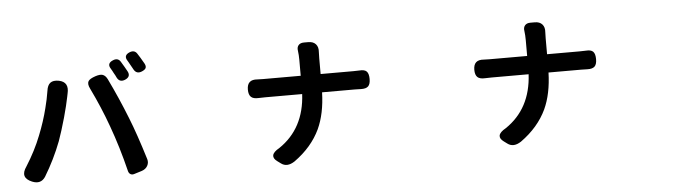

<svg xmlns="http://www.w3.org/2000/svg" viewBox="-49 -1019 4599 1267"><g transform="rotate(-5 2250.0 -385.5)"><path d="M121.1 -4.9Q43 -37.1 92.8 -107.4Q155.3 -206.1 193.4 -303.7Q229.5 -393.6 251 -480.5Q265.6 -536.1 274.4 -591.8Q279.3 -629.9 298.8 -644.5Q318.4 -659.2 355.5 -652.3Q423.8 -638.7 405.3 -562.5Q404.3 -556.6 402.3 -547.9Q401.4 -544.9 401.4 -543Q390.6 -488.3 368.2 -407.2Q342.8 -317.4 320.3 -254.9Q275.4 -137.7 209 -28.3Q177.7 18.6 121.1 -4.9ZM757.8 -18.6Q717.8 -181.6 666 -323.2Q620.1 -451.2 556.6 -582Q540 -614.3 550.8 -632.8Q560.5 -648.4 598.6 -661.1Q628.9 -670.9 645.5 -666Q665 -660.2 677.7 -634.8Q741.2 -503.9 795.9 -365.2Q838.9 -257.8 891.6 -85.9Q898.4 -62.5 886.7 -41.5Q875 -20.5 848.6 -11.7L835.9 -7.8L797.9 3.9Q783.2 8.8 772.5 2.4Q761.7 -3.9 757.8 -18.6ZM737.3 -639.6Q731.4 -653.3 719.7 -672.9Q717.8 -677.7 712.4 -687Q707 -696.3 704.1 -701.2Q679.7 -738.3 723.6 -755.9Q755.9 -769.5 773.4 -742.2Q797.9 -702.1 812.5 -674.8Q832 -638.7 792 -621.1Q754.9 -605.5 737.3 -639.6ZM852.5 -683.6Q850.6 -686.5 847.7 -692.4Q838.9 -709 834 -716.8Q831.1 -722.7 824.2 -734.4Q820.3 -741.2 818.4 -744.1Q793.9 -781.2 836.9 -798.8Q869.1 -811.5 886.2 -786.1Q903.3 -760.7 928.7 -715.8Q938.5 -697.3 932.6 -685.5Q927.7 -674.8 907.2 -666Q871.1 -650.4 852.5 -683.6Z M1767.6 18.6 1745.1 2Q1717.8 -17.6 1721.7 -39.1Q1726.6 -61.5 1765.6 -83Q1935.5 -197.3 1947.3 -424.8H1703.1Q1672.9 -424.8 1658.2 -423.8Q1624 -421.9 1608.4 -436.5Q1592.8 -451.2 1592.8 -485.4Q1592.8 -552.7 1661.1 -546.9Q1673.8 -545.9 1699.2 -545.9H1823.2H1948.2V-651.4Q1948.2 -683.6 1944.3 -711.9Q1940.4 -734.4 1952.1 -748.5Q1963.9 -762.7 1988.3 -762.7H2017.6Q2049.8 -762.7 2066.9 -743.7Q2084 -724.6 2081.1 -691.4Q2080.1 -675.8 2080.1 -650.4V-545.9H2295.9Q2324.2 -545.9 2336.9 -546.9Q2371.1 -549.8 2385.3 -535.2Q2399.4 -520.5 2399.4 -485.4Q2399.4 -451.2 2384.8 -437Q2370.1 -422.9 2336.9 -423.8Q2323.2 -424.8 2294.9 -424.8H2079.1Q2075.2 -284.2 2029.3 -184.6Q1975.6 -70.3 1858.4 13.7Q1806.6 47.9 1767.6 18.6Z M3267.6 18.6 3245.1 2Q3217.8 -17.6 3221.7 -39.1Q3226.6 -61.5 3265.6 -83Q3435.5 -197.3 3447.3 -424.8H3203.1Q3172.9 -424.8 3158.2 -423.8Q3124 -421.9 3108.4 -436.5Q3092.8 -451.2 3092.8 -485.4Q3092.8 -552.7 3161.1 -546.9Q3173.8 -545.9 3199.2 -545.9H3323.2H3448.2V-651.4Q3448.2 -683.6 3444.3 -711.9Q3440.4 -734.4 3452.1 -748.5Q3463.9 -762.7 3488.3 -762.7H3517.6Q3549.8 -762.7 3566.9 -743.7Q3584 -724.6 3581.1 -691.4Q3580.1 -675.8 3580.1 -650.4V-545.9H3795.9Q3824.2 -545.9 3836.9 -546.9Q3871.1 -549.8 3885.3 -535.2Q3899.4 -520.5 3899.4 -485.4Q3899.4 -451.2 3884.8 -437Q3870.1 -422.9 3836.9 -423.8Q3823.2 -424.8 3794.9 -424.8H3579.1Q3575.2 -284.2 3529.3 -184.6Q3475.6 -70.3 3358.4 13.7Q3306.6 47.9 3267.6 18.6Z"/></g></svg>

Font: Bpmf GenSen Rounded B
Style: B
Weight: 700
Foundry: But Ko
Version: Version 1.320